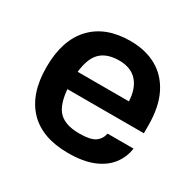

<svg xmlns="http://www.w3.org/2000/svg" viewBox="-123 -658 813 801"><g transform="rotate(30 283.5 -257.5)"><path d="M107 -303.7H408.3Q406 -363.7 375.8 -397.5Q345.7 -431.3 288.7 -431.3Q220.7 -431.3 190 -390.2Q159.3 -349 159.3 -257Q159.3 -165 189.5 -124.5Q219.7 -84 295.7 -84Q348.7 -84 370.7 -99.2Q392.7 -114.3 398.7 -142.7H523.7Q517.3 -98 490.3 -63.5Q463.3 -29 415.2 -9.5Q367 10 295.7 10Q170.3 10 104.7 -58.8Q39 -127.7 39 -256Q39 -386 104.7 -455.7Q170.3 -525.3 288.7 -525.3Q362 -525.3 415.7 -495.3Q469.3 -465.3 499.2 -405.8Q529 -346.3 529 -256.7V-219.7H106Z"/></g></svg>

Font: 42dot Sans Light
Style: Regular
Weight: 300
Designer: 42dot
Version: Version 1.000